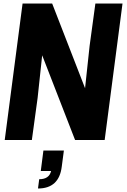

<svg xmlns="http://www.w3.org/2000/svg" viewBox="-20 -800 723 1097"><path d="M197 277 204 224Q261 224 272 177H213L228 60H345L333 151Q318 277 197 277ZM578 0H409L221 -484L195 -241L162 0H7L109 -780H278L466 -296L492 -538L525 -780H680Z"/></svg>

Font: Tanohe Sans
Style: Bold Italic
Weight: 700
Designer: Village Type and Design LLC & Cristiano Sobral
Foundry: Cooper Hewitt Smithsonian Design Museum
Version: Version 1.00;September 29, 2021;FontCreator 13.0.0.2655 64-b